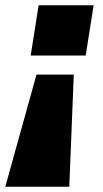

<svg xmlns="http://www.w3.org/2000/svg" viewBox="-52 -526 388 726"><path d="M-32 180 86 -244H227L210 180ZM64 -316 94 -506H302L272 -316Z"/></svg>

Font: Nunito Sans 7pt SemiExpanded Black
Style: Italic
Weight: 900
Width: 6
Italic angle: -9°
Designer: Vernon Adams
Foundry: Vernon Adams
Version: Version 3.101;gftools[0.9.27]